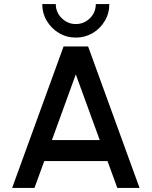

<svg xmlns="http://www.w3.org/2000/svg" viewBox="-20 -930 750 950"><path d="M294.5 -700H416L670.5 0H560.5L512 -133H199L150.5 0H40ZM237 -237H473.5L355 -562ZM355 -744Q309.5 -744 271.8 -766.5Q234 -789 211.5 -826.8Q189 -864.5 189 -910H256Q256 -869 285.5 -840Q315 -811 355 -811Q396 -811 425 -839.8Q454 -868.5 454 -910H521Q521 -863.5 498.2 -825.8Q475.5 -788 438 -766Q400.5 -744 355 -744Z"/></svg>

Font: Urbanist SemiBold
Style: Regular
Weight: 600
Designer: Corey Hu
Foundry: Corey Hu
Version: Version 1.321; ttfautohint (v1.8.4.7-5d5b)